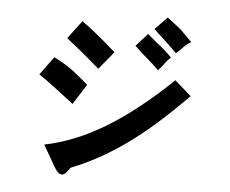

<svg xmlns="http://www.w3.org/2000/svg" viewBox="-55 -804 1109 926"><g transform="rotate(5 500.0 -340.5)"><path d="M863 -372Q785 -293 715 -231Q645 -169 578 -121.5Q511 -74 447 -39Q383 -4 317 22Q309 33 301 43.5Q293 54 283.5 57.5Q274 61 263 54Q252 47 238 23L180 -78Q326 -107 474 -197Q622 -287 783 -442ZM361 -383 299 -285Q272 -306 249.5 -323Q227 -340 207 -355.5Q187 -371 167.5 -385Q148 -399 127 -413L192 -502Q249 -473 287 -444Q325 -415 361 -383ZM479 -551 408 -465Q401 -470 391.5 -478.5Q382 -487 364.5 -502Q347 -517 318.5 -540.5Q290 -564 246 -599L312 -687Q339 -667 360.5 -650.5Q382 -634 401.5 -617.5Q421 -601 439.5 -585Q458 -569 479 -551ZM752 -549Q734 -533 723 -516.5Q712 -500 695 -483Q666 -512 636 -537Q606 -562 577 -591L633 -653Q662 -627 693.5 -602.5Q725 -578 752 -549ZM843 -632Q818 -617 805 -601.5Q792 -586 774 -572Q745 -602 718 -626.5Q691 -651 661 -679L720 -740Q746 -720 762 -708Q778 -696 790 -685Q802 -674 813.5 -662Q825 -650 843 -632Z"/></g></svg>

Font: D2Coding ligature
Style: Bold
Weight: 700
Monospace: yes
Designer: Yong-Rak Park; Jeong-Hwan Yoon; Sang-Min Lee;
Foundry: NHN Corporation
Version: Version 1.3.2; Build 20180524